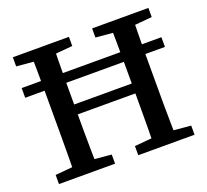

<svg xmlns="http://www.w3.org/2000/svg" viewBox="-116 -808 1025 949"><g transform="rotate(-20 396.5 -333.5)"><path d="M129 0Q130 -51 130.5 -102Q131 -153 131 -205.5Q131 -258 131 -310V-357Q131 -409 131 -460.5Q131 -512 130.5 -564Q130 -616 129 -667H248Q247 -617 246 -565Q245 -513 245 -460.5Q245 -408 245 -354V-323Q245 -265 245 -210.5Q245 -156 246 -104Q247 -52 248 0ZM545 0Q547 -51 547.5 -103Q548 -155 548 -209.5Q548 -264 548 -323V-354Q548 -407 548 -459.5Q548 -512 547.5 -564Q547 -616 545 -667H664Q663 -617 662 -565Q661 -513 661 -461.5Q661 -410 661 -357V-310Q661 -259 661 -207Q661 -155 662 -103.5Q663 -52 664 0ZM40 0V-48L173 -60H201L335 -48V0ZM40 -619V-667H335V-619L201 -607H173ZM457 0V-48L591 -60H619L753 -48V0ZM457 -619V-667H753V-619L619 -607H591ZM29 -458V-509H764V-458ZM189 -292V-344H603V-292Z"/></g></svg>

Font: Source Serif 4 18pt Medium
Style: Regular
Weight: 500
Designer: Frank Grießhammer
Foundry: Adobe Systems Incorporated
Version: Version 4.004;hotconv 1.0.116;makeotfexe 2.5.65601